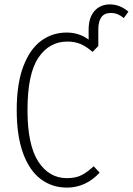

<svg xmlns="http://www.w3.org/2000/svg" viewBox="-20 -842 604 873"><path d="M564 -789 543 -760Q528 -772 514.5 -777.5Q501 -783 483 -783Q427 -783 427 -707V-633L401 -606Q372 -631 346 -642Q320 -653 286 -653Q204 -653 154.5 -579.5Q105 -506 105 -342Q105 -183 154 -107.5Q203 -32 284 -32Q324 -32 350.5 -45.5Q377 -59 406 -86L433 -57Q370 11 284 11Q217 11 165.5 -27.5Q114 -66 85 -145Q56 -224 56 -342Q56 -461 86 -540Q116 -619 167 -656.5Q218 -694 283 -694Q340 -694 383 -662V-707Q383 -762 409.5 -792Q436 -822 480 -822Q525 -822 564 -789Z"/></svg>

Font: Fira Sans Extra Condensed ExtraLight
Style: Regular
Weight: 275
Width: 1
Designer: Carrois Corporate & Edenspiekermann AG
Foundry: Carrois Corporate GbR & Edenspiekermann AG
Version: Version 4.203